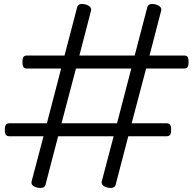

<svg xmlns="http://www.w3.org/2000/svg" viewBox="-20 -916 965 958"><path d="M166 20Q132 12 138 -12L197 -236H28Q15 -236 9.5 -243Q4 -250 4 -268Q4 -286 9.5 -293.5Q15 -301 28 -301H214L285 -574H115Q102 -574 97 -581.5Q92 -589 92 -606Q92 -625 97 -632Q102 -639 115 -639H302L365 -880Q371 -902 406 -894Q440 -884 434 -862L376 -639H652L715 -880Q721 -902 756 -894Q790 -884 784 -862L726 -639H898Q911 -639 916 -632Q921 -625 921 -606Q921 -589 916 -581.5Q911 -574 898 -574H709L637 -301H810Q823 -301 828.5 -293.5Q834 -286 834 -268Q834 -250 828.5 -243Q823 -236 810 -236H620L557 6Q551 27 516 20Q500 16 492.5 7.5Q485 -1 488 -12L547 -236H270L207 6Q201 27 166 20ZM287 -301H564L635 -574H359Z"/></svg>

Font: Playwrite US Modern Light
Style: Regular
Weight: 300
Designer: Veronika Burian, José Scaglione
Foundry: TypeTogether
Version: Version 1.003